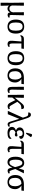

<svg xmlns="http://www.w3.org/2000/svg" viewBox="2634 -3482 1088 6396"><g transform="rotate(90 3178.0 -284.0)"><path d="M70 240H172L166 -44H168C184 -13 216 10 266 10C336 10 365 -25 390 -80H392C399 -30 415 6 476 6C516 6 545 -10 569 -29L552 -71C539 -61 526 -55 514 -55C486 -55 479 -74 480 -140L489 -536H387L390 -176C390 -119 342 -54 268 -54C191 -54 162 -113 163 -160L170 -536H68L73 -126Z M864 10C1018 10 1099 -81 1099 -269C1099 -456 1011 -546 867 -546C712 -546 632 -456 632 -269C632 -81 720 10 864 10ZM866 -42C766 -42 729 -120 729 -269C729 -418 765 -493 865 -493C965 -493 1002 -418 1002 -269C1002 -120 966 -42 866 -42Z M1451 8C1493 8 1527 -12 1545 -27L1528 -69C1510 -59 1501 -53 1478 -53C1442 -53 1429 -93 1429 -142L1427 -453H1597L1607 -536H1276C1195 -536 1173 -499 1148 -427L1179 -417C1199 -443 1223 -453 1245 -453H1362L1338 -145C1330 -44 1364 8 1451 8Z M1917 10C2071 10 2152 -81 2152 -269C2152 -456 2064 -546 1920 -546C1765 -546 1685 -456 1685 -269C1685 -81 1773 10 1917 10ZM1919 -42C1819 -42 1782 -120 1782 -269C1782 -418 1818 -493 1918 -493C2018 -493 2055 -418 2055 -269C2055 -120 2019 -42 1919 -42Z M2494 10C2660 10 2728 -106 2728 -245C2728 -344 2672 -416 2610 -453H2775L2785 -536H2577C2410 -536 2257 -476 2257 -250C2257 -88 2344 10 2494 10ZM2496 -42C2387 -42 2352 -128 2352 -249C2352 -416 2463 -453 2528 -453H2548C2591 -421 2631 -350 2631 -245C2631 -123 2585 -42 2496 -42Z M2987 8C3029 8 3063 -12 3081 -27L3064 -69C3046 -59 3037 -53 3014 -53C2978 -53 2964 -93 2965 -142L2973 -536H2871L2874 -145C2875 -44 2900 8 2987 8Z M3142 0H3226L3230 -151L3314 -251L3390 -99C3437 -5 3474 6 3528 6C3562 6 3592 -6 3620 -29L3603 -71C3587 -60 3571 -55 3557 -55C3531 -55 3515 -66 3482 -124L3371 -318L3426 -383C3473 -439 3506 -450 3614 -452C3614 -504 3602 -541 3546 -541C3484 -541 3448 -500 3384 -421L3232 -232L3239 -536H3137Z M3674 0H3785L3937 -377H3940L4029 -90C4052 -17 4074 6 4123 6C4151 6 4182 -12 4204 -29L4187 -71C4170 -61 4160 -55 4136 -55C4103 -55 4092 -84 4075 -138L3936 -586C3895 -719 3865 -770 3801 -770C3742 -770 3723 -725 3726 -681C3848 -681 3843 -687 3900 -503Z M4435 -606 4546 -764V-776C4508 -810 4453 -827 4440 -776L4400 -620ZM4410 10C4551 10 4606 -37 4606 -86C4606 -103 4598 -118 4589 -125C4562 -79 4506 -53 4435 -53C4350 -53 4304 -85 4304 -151C4304 -202 4342 -239 4396 -256C4419 -246 4449 -235 4465 -235C4500 -234 4526 -250 4526 -281C4526 -292 4523 -309 4509 -322C4485 -323 4430 -313 4385 -298C4342 -310 4319 -345 4319 -394C4319 -446 4349 -495 4425 -495C4492 -495 4519 -458 4516 -381C4580 -381 4605 -402 4605 -444C4605 -493 4545 -545 4433 -545C4300 -545 4224 -485 4224 -394C4224 -340 4261 -293 4321 -274V-269C4263 -250 4207 -216 4207 -136C4207 -58 4270 10 4410 10Z M4962 8C5004 8 5038 -12 5056 -27L5039 -69C5021 -59 5012 -53 4989 -53C4953 -53 4940 -93 4940 -142L4938 -453H5108L5118 -536H4787C4706 -536 4684 -499 4659 -427L4690 -417C4710 -443 4734 -453 4756 -453H4873L4849 -145C4841 -44 4875 8 4962 8Z M5383 10C5473 10 5531 -61 5557 -147H5561C5584 -35 5605 6 5668 6C5712 6 5741 -12 5762 -29L5745 -71C5733 -64 5720 -55 5705 -55C5677 -55 5663 -77 5610 -250L5754 -536H5645L5591 -374H5585C5554 -501 5494 -546 5407 -546C5284 -546 5201 -450 5201 -257C5201 -65 5277 10 5383 10ZM5391 -54C5331 -54 5298 -124 5298 -266C5298 -410 5344 -484 5407 -484C5486 -484 5508 -397 5547 -243C5503 -124 5468 -54 5391 -54Z M6047 10C6213 10 6281 -106 6281 -245C6281 -344 6225 -416 6163 -453H6328L6338 -536H6130C5963 -536 5810 -476 5810 -250C5810 -88 5897 10 6047 10ZM6049 -42C5940 -42 5905 -128 5905 -249C5905 -416 6016 -453 6081 -453H6101C6144 -421 6184 -350 6184 -245C6184 -123 6138 -42 6049 -42Z"/></g></svg>

Font: Noto Serif
Style: Regular
Weight: 400
Designer: Monotype Design Team
Foundry: Monotype Imaging Inc.
Version: Version 2.015